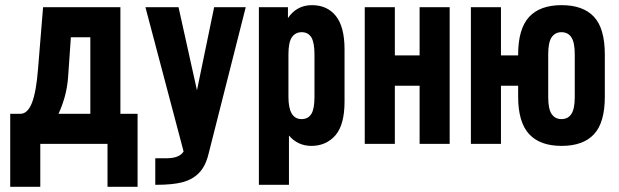

<svg xmlns="http://www.w3.org/2000/svg" viewBox="-20 -556 2394 742"><path d="M146.5 -528.3H445.3V-116.2H511.7V166H395.5V0H135.7V166H19.5V-116.2H58.6Q86.9 -116.2 103.5 -158.7Q120.1 -201.2 127 -290ZM243.2 -257.8Q240.2 -218.8 230.5 -183.1Q220.7 -147.5 206.1 -116.2H329.1V-412.1H253.9Z M929.7 -528.3 786.1 38.1Q774.4 86.9 749 112.3Q724.6 137.7 684.6 148.4Q646.5 158.2 584 158.2H580.1V55.7H622.1Q673.8 55.7 689.5 29.3L542 -528.3H669.9L741.2 -207L807.6 -528.3Z M980.5 -528.3H1092.8V-486.3Q1127 -536.1 1185.5 -536.1Q1244.1 -536.1 1277.3 -495.1Q1311.5 -453.1 1311.5 -365.2V-163.1Q1311.5 -74.2 1276.4 -33.2Q1240.2 7.8 1183.6 7.8Q1130.9 7.8 1096.7 -32.2V158.2H980.5ZM1195.3 -181.6V-345.7Q1195.3 -390.6 1183.6 -411.1Q1170.9 -431.6 1146 -431.6Q1121.1 -431.6 1107.4 -411.1Q1094.7 -391.6 1094.7 -345.7V-181.6Q1094.7 -95.7 1145.5 -95.7Q1170.9 -95.7 1183.6 -116.2Q1195.3 -135.7 1195.3 -181.6Z M1601.6 0V-224.6H1505.9V0H1389.6V-528.3H1505.9V-341.8H1601.6V-528.3H1717.8V0Z M1799.8 -528.3H1916V-341.8H1982.4V-344.7Q1982.4 -445.3 2025.4 -491.2Q2067.4 -536.1 2150.4 -536.1Q2233.4 -536.1 2275.4 -491.2Q2317.4 -446.3 2317.4 -344.7V-182.6Q2317.4 -82 2275.4 -37.1Q2233.4 7.8 2150.4 7.8Q2067.4 7.8 2025.4 -37.1Q1982.4 -83 1982.4 -182.6V-224.6H1916V0H1799.8ZM2201.2 -181.6V-345.7Q2201.2 -391.6 2188.5 -411.1Q2175.8 -431.6 2149.4 -431.6Q2125 -431.6 2111.3 -411.1Q2098.6 -391.6 2098.6 -345.7V-181.6Q2098.6 -135.7 2111.3 -116.2Q2125 -95.7 2149.4 -95.7Q2175.8 -95.7 2188.5 -116.2Q2201.2 -135.7 2201.2 -181.6Z"/></svg>

Font: Dinish Condensed
Style: Bold
Weight: 700
Width: 3
Designer: Bert Driehuis
Foundry: Playbeing
Version: Version 3.006; git-39231f3c-release